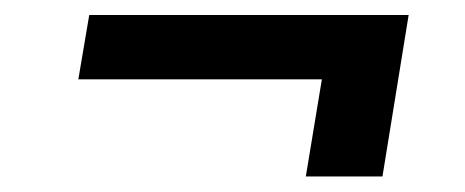

<svg xmlns="http://www.w3.org/2000/svg" viewBox="-20 -413 606 250"><path d="M512.1 -393.5H96.2L82 -309.7H399.1L378.2 -183.2H478Z"/></svg>

Font: Margiela Sans Semi Bold
Style: Italic
Weight: 600
Italic angle: -9.39999°
Designer: Stefan Endress, Andreas Faust
Version: Version 1.100;FEAKit 1.0